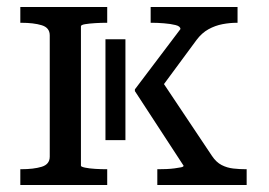

<svg xmlns="http://www.w3.org/2000/svg" viewBox="-20 -528 767 548"><path d="M122 -81V-427Q122 -449 99 -456Q76 -463 40 -463H38V-508H286V-463H283Q269 -463 252 -462Q235 -461 223 -459Q211 -457 211 -453V-55Q211 -52 223 -49.5Q235 -47 252 -46Q269 -45 283 -45H286V0H38V-45H40Q76 -45 99 -52Q122 -59 122 -81ZM684 0H429V-45H432Q443 -45 455 -45.5Q467 -46 478.5 -47.5Q490 -49 497 -50.5Q504 -52 504 -55L365 -268V-273L495 -445Q495 -453 481 -456.5Q467 -460 448 -461.5Q429 -463 414 -463H410V-508H658V-463H656Q636 -463 615 -459Q594 -455 575 -444.5Q556 -434 541 -414L448 -288L585 -83Q597 -65 612.5 -57Q628 -49 646 -47Q664 -45 682 -45H684ZM281 -128V-416H338V-128Z"/></svg>

Font: Roboto Serif 20pt
Style: Regular
Weight: 400
Designer: Greg Gazdowicz
Foundry: Commercial Type
Version: Version 1.008